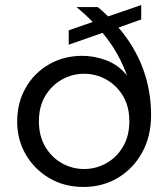

<svg xmlns="http://www.w3.org/2000/svg" viewBox="-20 -728 666 760"><path d="M311 12Q234 12 175 -23Q116 -58 82 -116.5Q48 -175 48 -247Q48 -322 82 -381Q116 -440 174.5 -473.5Q233 -507 305 -507Q354 -507 401.5 -489Q449 -471 483 -429Q467 -473 443.5 -515Q420 -557 386 -598L252 -551V-608L347 -641Q318 -671 283 -700H367Q389 -682 408 -663L539 -708V-651L449 -619Q578 -468 578 -272Q578 -188 542.5 -124Q507 -60 446.5 -24Q386 12 311 12ZM313 -59Q360 -59 401 -82Q442 -105 467 -147.5Q492 -190 492 -248Q492 -306 467 -348Q442 -390 401 -413Q360 -436 313 -436Q266 -436 225 -413Q184 -390 159 -348Q134 -306 134 -248Q134 -190 159 -147.5Q184 -105 225 -82Q266 -59 313 -59Z"/></svg>

Font: Firefly Display
Style: Regular
Weight: 400
Designer: Colophon Foundry, Jonny Pinhorn
Foundry: Colophon Foundry
Version: Version 1.200; ttfautohint (v1.8.3)